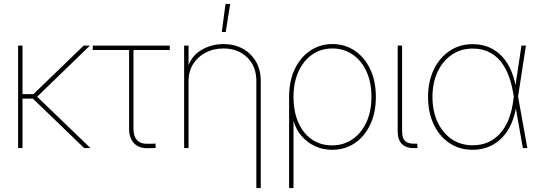

<svg xmlns="http://www.w3.org/2000/svg" viewBox="-20 -755 2745 979"><path d="M94.7 -522.5V0H72.3V-522.5ZM438.5 -522.5 159.7 -252.4H80.1V-274.9H150.4L406.7 -522.5ZM409.2 0 135.7 -263.7 162.1 -268.6 441.4 0Z M740.2 0.5Q691.4 3.4 664.8 -23.2Q638.2 -49.8 638.2 -99.1V-500H453.1V-522.5H845.7V-500H660.6V-99.1Q660.6 -58.1 680.4 -38.8Q700.2 -19.5 739.7 -22Q748 -22 756.3 -22.2Q764.6 -22.5 772.9 -22.9L773.9 -0.5Q765.6 0 757.3 0.2Q749 0.5 740.2 0.5Z M941.4 -342.8V0H918.9V-522.5H941.4V-405.3H935.5Q953.1 -467.8 1005.1 -499Q1057.1 -530.3 1119.1 -530.3Q1175.3 -530.3 1218 -506.6Q1260.7 -482.9 1285.2 -440.9Q1309.6 -398.9 1309.6 -342.8V204.1H1287.1V-342.8Q1287.1 -417 1240.2 -462.4Q1193.4 -507.8 1119.1 -507.8Q1068.4 -507.8 1028.1 -486.6Q987.8 -465.3 964.6 -428Q941.4 -390.6 941.4 -342.8ZM1110.8 -591.8 1129.9 -734.9H1153.8L1130.9 -591.8Z M1454.1 204.1V-260.7Q1454.1 -341.3 1482.7 -401.9Q1511.2 -462.4 1561.3 -496.3Q1611.3 -530.3 1674.8 -530.3Q1739.3 -530.3 1789.3 -496.3Q1839.4 -462.4 1867.9 -401.9Q1896.5 -341.3 1896.5 -260.7Q1896.5 -180.2 1867.7 -119.4Q1838.9 -58.6 1788.6 -24.9Q1738.3 8.8 1673.3 8.8Q1626 8.8 1585.7 -10Q1545.4 -28.8 1517.3 -62Q1489.3 -95.2 1477.5 -136.7H1476.6V204.1ZM1673.3 -13.7Q1731.4 -13.7 1776.6 -44.4Q1821.8 -75.2 1847.9 -130.9Q1874 -186.5 1874 -260.7Q1874 -335.4 1848.4 -391.1Q1822.8 -446.8 1777.8 -477.3Q1732.9 -507.8 1674.8 -507.8Q1615.7 -507.8 1571 -476.3Q1526.4 -444.8 1501.5 -389.2Q1476.6 -333.5 1476.6 -260.7Q1476.6 -186.5 1501 -130.9Q1525.4 -75.2 1569.8 -44.4Q1614.3 -13.7 1673.3 -13.7Z M2099.1 0Q2055.2 2.4 2031.5 -18.8Q2007.8 -40 2007.8 -85.9V-522.5H2030.3V-85.9Q2030.3 -48.8 2047.1 -34.7Q2064 -20.5 2099.1 -22.5Q2101.6 -22.5 2103.3 -22.5Q2105 -22.5 2107.4 -22.5L2108.9 -0.5Q2106.4 0 2104 0Q2101.6 0 2099.1 0Z M2389.6 8.8Q2322.3 8.8 2271 -25.9Q2219.7 -60.5 2191.2 -121.6Q2162.6 -182.6 2162.6 -260.7Q2162.6 -338.9 2191.7 -399.7Q2220.7 -460.4 2272 -495.1Q2323.2 -529.8 2389.6 -529.8Q2438 -529.8 2476.1 -512.9Q2514.2 -496.1 2542 -465.1Q2569.8 -434.1 2587.4 -391.8Q2605 -349.6 2612.8 -297.9H2618.7L2621.1 -265.6L2668.9 0H2646L2594.7 -291Q2585.9 -339.8 2569.3 -379.6Q2552.7 -419.4 2527.6 -448Q2502.4 -476.6 2468.3 -491.9Q2434.1 -507.3 2389.6 -507.3Q2330.1 -507.3 2283.7 -475.8Q2237.3 -444.3 2211.2 -388.7Q2185.1 -333 2185.1 -260.7Q2185.1 -188.5 2211.2 -132.6Q2237.3 -76.7 2283.4 -45.4Q2329.6 -14.2 2389.6 -14.2Q2432.6 -14.2 2467 -29.1Q2501.5 -43.9 2527.6 -72Q2553.7 -100.1 2570.6 -139.4Q2587.4 -178.7 2594.7 -226.6L2638.7 -522.5H2661.6L2621.1 -259.8L2619.1 -220.7H2613.3Q2606.4 -169.4 2588.6 -127.4Q2570.8 -85.4 2542 -54.9Q2513.2 -24.4 2474.9 -7.8Q2436.5 8.8 2389.6 8.8Z"/></svg>

Font: Inter 28pt Thin
Style: Regular
Weight: 250
Designer: Rasmus Andersson
Foundry: rsms
Version: Version 4.001;git-66647c0bb